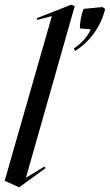

<svg xmlns="http://www.w3.org/2000/svg" viewBox="-24 -786 470 822"><path d="M58 16 171 -66 166 -73 87 -25 296 -760 280 -766 223 -743 133 -708 136 -701 198 -717 -4 -12ZM292 -578 298 -568C362 -608 410 -676 426 -748L414 -756L334 -748C322 -720 318 -684 318 -664L364 -661C355 -634 328 -603 292 -578Z"/></svg>

Font: Mazius Display Extra italic
Style: Regular
Weight: 400
Italic angle: -17°
Designer: Alberto Casagrande & Collletttivo
Foundry: Collletttivo
Version: Version 2.000;Glyphs 3.2 (3217)